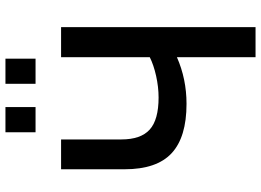

<svg xmlns="http://www.w3.org/2000/svg" viewBox="-146 -807 953 701"><g transform="rotate(-90 330.5 -456.5)"><path d="M198.2 -803.2V-913.1H290V-803.2ZM375 -803.2V-913.1H466.8V-803.2ZM472.2 0V-287.1Q392.6 -252 301.8 -252Q180.2 -252 121.6 -306.4Q63 -360.8 63 -478V-710H171.9V-490.2Q171.9 -418.9 207.8 -386.5Q243.7 -354 325.2 -354Q363.3 -354 403.8 -363Q444.3 -372.1 472.2 -386.2V-710H582V0Z"/></g></svg>

Font: Rawline SemiBold
Style: Regular
Weight: 600
Designer: Matt McInerney, Pablo Impallari, Rodrigo Fuenzalida
Foundry: Matt McInerney, Pablo Impallari, Rodrigo Fuenzalida
Version: Version 4.020;PS 004.020;hotconv 1.0.88;makeotf.lib2.5.64775